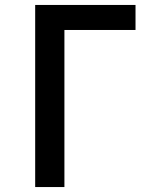

<svg xmlns="http://www.w3.org/2000/svg" viewBox="-20 -755 640 775"><path d="M122 0V-735H527V-634H240V0Z"/></svg>

Font: Iosevka Curly Extended
Style: Bold
Weight: 700
Width: 7
Monospace: yes
Designer: Belleve Invis
Foundry: Belleve Invis
Version: Version 11.1.0; ttfautohint (v1.8.3)